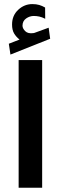

<svg xmlns="http://www.w3.org/2000/svg" viewBox="-20 -905 292 925"><path d="M74.2 -714.4Q57.6 -727.5 47.9 -743.9Q38.1 -760.3 38.1 -787.1Q38.1 -830.1 67.6 -857.7Q97.2 -885.3 135.7 -885.3Q154.8 -885.3 168.9 -881.1Q183.1 -877 197.3 -868.7L197.8 -814.5Q182.6 -822.3 169.4 -825.2Q156.2 -828.1 142.6 -828.1Q123 -828.1 105.7 -815.9Q88.4 -803.7 88.4 -780.8Q88.9 -767.1 102.1 -754.4Q115.2 -741.7 141.6 -745.6Q142.1 -745.6 146 -746.6L214.4 -771.5L221.7 -718.3L30.3 -642.1L22.5 -694.3ZM183.1 -615.7V-0.5H69.8V-615.7Z"/></svg>

Font: Vazirmatn UI SemiBold
Style: Regular
Weight: 600
Designer: Saber Rastikerdar
Foundry: Saber Rastikerdar
Version: Version 33.003